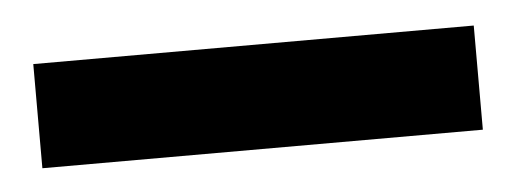

<svg xmlns="http://www.w3.org/2000/svg" viewBox="-25 -715 465 173"><g transform="rotate(-5 207.5 -628.0)"><path d="M8.3 -674.8H406.7V-580.6H8.3Z"/></g></svg>

Font: Selawik Semibold
Style: Regular
Weight: 600
Designer: Aaron Bell
Foundry: Microsoft Corporation
Version: Version 1.01